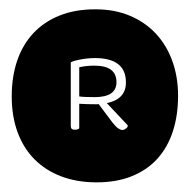

<svg xmlns="http://www.w3.org/2000/svg" viewBox="-20 -659 403 408"><path d="M247.6 -483.9Q247.6 -535.6 181.6 -535.6Q166 -535.6 148.9 -532.2Q130.4 -528.3 130.4 -525.9V-390.6Q130.4 -383.3 139.2 -383.3Q145 -383.3 148.4 -386.2V-438.5Q157.7 -438 166 -437.7Q174.3 -437.5 181.2 -437.5H185.5Q188.5 -437.5 189.5 -438L218.8 -398.9Q226.1 -389.6 231.2 -386.2Q236.3 -382.8 240.2 -382.8Q242.7 -382.8 244.6 -384Q246.6 -385.3 248 -386.2Q251.5 -388.2 251.5 -392.6L207 -439.9Q247.6 -448.2 247.6 -483.9ZM185.5 -271.5Q143.6 -271.5 110.1 -284.2Q76.7 -296.9 53.2 -320.6Q29.8 -344.2 17.3 -378.2Q4.9 -412.1 4.9 -454.1Q4.9 -496.1 16.6 -530.3Q28.3 -564.5 51 -588.6Q73.7 -612.8 106.7 -626Q139.6 -639.2 182.6 -639.2Q223.6 -639.2 256.1 -625.5Q288.6 -611.8 311.3 -587.4Q334 -563 346.2 -529.3Q358.4 -495.6 358.4 -455.6Q358.4 -414.1 347.4 -380.1Q336.4 -346.2 314.7 -322Q293 -297.9 260.5 -284.7Q228 -271.5 185.5 -271.5ZM180.7 -519.5Q227.5 -519.5 227.5 -484.4Q227.5 -452.6 181.2 -452.6Q156.7 -452.6 148.4 -454.1V-516.1Q163.6 -519.5 180.7 -519.5Z"/></svg>

Font: Modak sl
Style: Regular
Weight: 400
Designer: Sarang Kulkarni, Maithili Shingre, Noopur Datye
Foundry: Ek Type
Version: Version 1.036;PS Version 1.000;hotconv 1.0.79;makeotf.lib2.5